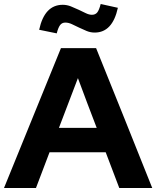

<svg xmlns="http://www.w3.org/2000/svg" viewBox="-24 -941 782 961"><path d="M-4 0Q68 -176 138.5 -350Q209 -524 281 -700H457Q528 -524 598 -350Q668 -176 738 0H573Q556 -45 539 -89.5Q522 -134 505 -179H224Q207 -134 190 -89.5Q173 -45 156 0ZM271 -301H460Q436 -364 412.5 -425.5Q389 -487 366 -550Q342 -487 318.5 -425.5Q295 -364 271 -301ZM260 -774Q238 -779 216 -783Q194 -787 172 -792Q199 -917 290 -917Q311 -917 331 -909Q351 -901 370 -892Q389 -883 405.5 -875Q422 -867 436 -867Q453 -867 462.5 -878.5Q472 -890 480 -921Q502 -916 523 -911.5Q544 -907 566 -902Q539 -778 450 -778Q429 -778 409.5 -786Q390 -794 371.5 -803Q353 -812 336 -820Q319 -828 303 -828Q286 -828 276.5 -815Q267 -802 260 -774Z"/></svg>

Font: Rosa Sans
Style: Bold
Weight: 700
Designer: Pentagram / MCKL
Foundry: Pentagram / MCKL
Version: Version 1.005;September 16, 2019;FontCreator 11.5.0.2425 64-